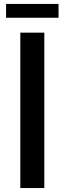

<svg xmlns="http://www.w3.org/2000/svg" viewBox="-20 -949 326 969"><path d="M82.5 -784.2H203.6V0H82.5ZM10.7 -929.2H275.4V-859.4H10.7Z"/></svg>

Font: Decalotype Medium
Style: Regular
Weight: 500
Designer: Alfredo Marco Pradil
Foundry: Alfredo Marco Pradil
Version: Version 1.0